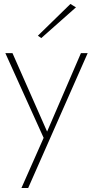

<svg xmlns="http://www.w3.org/2000/svg" viewBox="-20 -728 469 968"><path d="M422 -460H388L209 -45L227 -43L43 -460H7L200 -33L88 220H122ZM363 -691 335 -708 171 -548 188 -536Z"/></svg>

Font: Jost ExtraLight
Style: Regular
Weight: 250
Version: Version 3.710